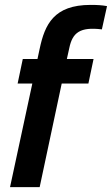

<svg xmlns="http://www.w3.org/2000/svg" viewBox="-20 -764 457 784"><path d="M350 -744C200 -744 163 -664 142 -565L133 -523H73L52 -423H112L21 0H142L232 -423H341L362 -523H253L263 -568C276 -631 307 -655 396 -644L417 -739C396 -743 375 -744 350 -744Z"/></svg>

Font: Nacelle SemiBold
Style: Italic
Weight: 600
Italic angle: -12°
Designer: Sora Sagano
Foundry: Sora Sagano
Version: Version 1.000;FEAKit 1.0